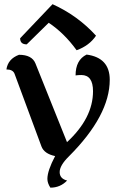

<svg xmlns="http://www.w3.org/2000/svg" viewBox="-20 -721 577 908"><path d="M176.3 -27.8 48.8 -372.1Q41 -392.6 10.3 -392.6Q17.6 -442.4 69.8 -461.9Q130.9 -461.9 147.5 -421.4L296.9 -48.8Q419.9 -162.6 419.9 -289.6Q419.9 -366.2 364.7 -366.2Q349.1 -366.2 337.4 -364.3Q337.4 -437.5 389.6 -462.9Q499 -448.2 499 -343.8Q499 -174.8 305.7 18.6Q262.2 61.5 262.2 92.8Q262.2 124 297.4 132.8Q265.1 166.5 218.3 166.5Q204.1 145 204.1 125Q204.1 86.4 240.7 17.1Q189.5 6.3 176.3 -27.8ZM342.3 -483.4Q284.2 -564 210.4 -613.3L106.4 -511.2Q75.2 -511.2 75.2 -540L228.5 -701.2Q348.1 -647 434.1 -552.2Q402.3 -504.9 342.3 -483.4Z"/></svg>

Font: Balgruf
Style: Regular
Weight: 500
Designer: Paul James MIller
Foundry: High-Logic / Made with FontCreator
Version: Version 1.201;March 28, 2021;FontCreator 13.0.0.2683 64-bit